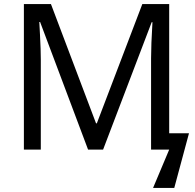

<svg xmlns="http://www.w3.org/2000/svg" viewBox="-20 -734 957 942"><path d="M412.1 0 176.8 -626H172.9L176.3 -561.5Q180.2 -487.3 180.2 -441.9V0H97.2V-713.9H230L451.2 -128.9H455.1L678.2 -713.9H810.1V-80.1H907.2L835 188H731L810.1 0H721.2V-448.2Q721.2 -512.2 728 -625H724.1L485.8 0Z"/></svg>

Font: Noto Sans Southeast Asian
Style: Regular
Weight: 400
Designer: Monotype Design Team
Foundry: Monotype Imaging Inc.
Version: Version 1.06 uh; ttfautohint (v1.4.1)